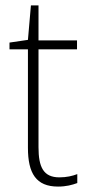

<svg xmlns="http://www.w3.org/2000/svg" viewBox="-20 -678 328 708"><path d="M199 -24C140 -24 122 -62 122 -135V-496H264V-529H122V-658H94L83 -531L15 -521V-496H83V-133C83 -39 113 10 194 10C224 10 246 4 265 -3V-36C247 -29 225 -24 199 -24Z"/></svg>

Font: Noto Sans Gurmukhi UI SemiCondensed ExtraLight
Style: Regular
Weight: 200
Width: 4
Designer: Jelle Bosma - Monotype Design Team
Foundry: Monotype Imaging Inc.
Version: Version 2.004